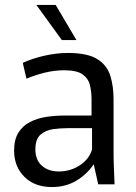

<svg xmlns="http://www.w3.org/2000/svg" viewBox="-20 -745 548 776"><path d="M190 11Q120 11 78.5 -30.5Q37 -72 37 -136Q37 -181 54.5 -209Q72 -237 101.5 -252Q131 -267 167 -272.5Q203 -278 240 -278H350V-342Q350 -374 343.5 -401Q337 -428 313.5 -444.5Q290 -461 240 -461Q199 -461 159.5 -451Q120 -441 87 -427L72 -491Q111 -509 160 -520Q209 -531 254 -531Q334 -531 373.5 -506Q413 -481 426 -438.5Q439 -396 439 -344V-128Q439 -98 440.5 -63Q442 -28 443 0H377L359 -80H358Q331 -40 288 -14.5Q245 11 190 11ZM218 -52Q264 -52 302 -76.5Q340 -101 352 -141V-227H252Q225 -227 195 -223Q165 -219 144 -201Q123 -183 123 -141Q123 -99 149 -75.5Q175 -52 218 -52ZM230 -583 127 -725H205L289 -583Z"/></svg>

Font: Murecho
Style: Regular
Weight: 400
Designer: Neil Summerour
Foundry: Positype
Version: Version 1.010; ttfautohint (v1.8.3)